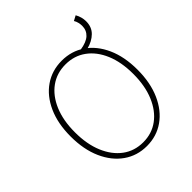

<svg xmlns="http://www.w3.org/2000/svg" viewBox="-220 -937 1088 1088"><g transform="rotate(-45 324.0 -393.0)"><path d="M479 -617 448 -640Q501 -648 525.5 -671Q550 -694 550 -730Q550 -741 547 -755Q544 -769 536 -782L566 -798Q575 -782 579.5 -765.5Q584 -749 584 -732Q584 -686 555 -657.5Q526 -629 479 -617ZM328 12Q250 12 189.5 -30.5Q129 -73 94.5 -150.5Q60 -228 60 -332Q60 -436 94.5 -512.5Q129 -589 189.5 -630.5Q250 -672 328 -672Q406 -672 466.5 -630.5Q527 -589 561.5 -512.5Q596 -436 596 -332Q596 -228 561.5 -150.5Q527 -73 466.5 -30.5Q406 12 328 12ZM328 -18Q398 -18 450.5 -57Q503 -96 532.5 -166.5Q562 -237 562 -332Q562 -427 532.5 -496.5Q503 -566 450.5 -604Q398 -642 328 -642Q258 -642 205.5 -604Q153 -566 123.5 -496.5Q94 -427 94 -332Q94 -237 123.5 -166.5Q153 -96 205.5 -57Q258 -18 328 -18Z"/></g></svg>

Font: Source Sans 3 VF
Style: Regular
Weight: 200
Designer: Paul D. Hunt
Foundry: Adobe
Version: Version 3.046;hotconv 1.0.118;makeotfexe 2.5.65603